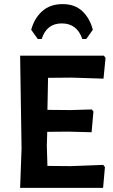

<svg xmlns="http://www.w3.org/2000/svg" viewBox="-20 -915 549 935"><path d="M164 -725 132 -770Q147 -826 185.5 -860.5Q224 -895 285 -895Q345 -895 381.5 -860Q418 -825 432 -770L400 -725H381Q355 -801 281 -801Q207 -801 183 -725ZM483 -112 491 -101 482 0H78L85 -192L78 -644H486L494 -633L484 -532L330 -537L214 -536L211 -380L322 -379L427 -382L435 -372L426 -271L312 -274L210 -273L208 -204L211 -107L324 -106Z"/></svg>

Font: Alegreya Sans
Style: Bold
Weight: 700
Designer: Juan Pablo del Peral
Foundry: Huerta Tipografica
Version: Version 2.007